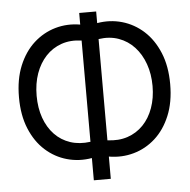

<svg xmlns="http://www.w3.org/2000/svg" viewBox="-52 -771 814 823"><g transform="rotate(-5 355.5 -360.0)"><path d="M391.7 0H318.7V-95.7Q263.2 -86.2 211.4 -100.8Q159.7 -115.3 118.8 -152.1Q78 -188.8 54 -246.8Q30 -304.7 30 -382Q30 -459.7 54 -517.7Q78 -575.7 118.8 -612.8Q159.7 -649.8 211.4 -664.7Q263.2 -679.5 318.7 -670V-720H391.7V-670Q447.2 -679.5 499 -664.7Q550.8 -649.8 591.7 -612.8Q632.5 -575.7 656.6 -517.7Q680.7 -459.7 680.7 -382Q680.7 -304.7 656.6 -246.8Q632.5 -188.8 591.7 -152.1Q550.8 -115.3 499 -100.8Q447.2 -86.2 391.7 -95.7ZM318.7 -165.7V-601.3Q271.2 -608.3 231.9 -594.7Q192.7 -581 164.6 -550.9Q136.5 -520.8 121.2 -477.8Q106 -434.7 106 -382Q106 -329.7 121.2 -286.8Q136.5 -244 164.6 -214.6Q192.7 -185.2 231.9 -172.2Q271.2 -159.2 318.7 -165.7ZM391.7 -601.3V-165.7Q439.5 -159.2 478.5 -172.2Q517.5 -185.3 545.8 -214.6Q574 -243.8 589.3 -286.4Q604.7 -329 604.7 -380.7Q604.7 -432.7 589.3 -475.8Q574 -519 545.8 -549.6Q517.5 -580.2 478.5 -594.2Q439.5 -608.3 391.7 -601.3Z"/></g></svg>

Font: Manrope Variable Light
Style: Regular
Weight: 200
Designer: Mikhail Sharanda
Foundry: Mikhail Sharanda
Version: Version 4.505